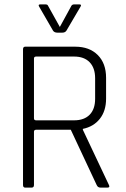

<svg xmlns="http://www.w3.org/2000/svg" viewBox="-20 -856 574 876"><path d="M242 -707Q228 -707 222 -716L159 -825Q152 -836 164 -836H187Q197 -836 199 -830L253 -733L306 -830Q310 -836 319 -836H342Q354 -836 347 -825L283 -716Q277 -707 264 -707ZM124 0H95Q85 0 85 -12V-631Q85 -643 95 -643H323Q388 -643 426 -605Q464 -567 464 -501V-406Q464 -350 435.5 -314Q407 -278 358 -268V-264L477 -12Q483 0 470 0H439Q426 0 421 -12L303 -264H145Q135 -264 135 -255V-12Q135 0 124 0ZM145 -307H318Q364 -307 389 -332.5Q414 -358 414 -405V-499Q414 -546 389 -572Q364 -598 318 -598H145Q135 -598 135 -589V-316Q135 -307 145 -307Z"/></svg>

Font: Rajdhani
Style: Regular
Weight: 400
Designer: Satya Rajpurohit, Jyotish Sonowal
Foundry: Indian Type Foundry
Version: Version 1.201;PS 1.0;hotconv 1.0.78;makeotf.lib2.5.61930; tt